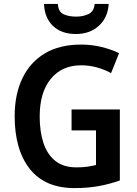

<svg xmlns="http://www.w3.org/2000/svg" viewBox="-20 -952 703 982"><path d="M346 -392H593V-29Q539 -10 483.5 0Q428 10 361 10Q210 10 132.5 -88Q55 -186 55 -358Q55 -469 94.5 -551.5Q134 -634 209.5 -679Q285 -724 395 -724Q448 -724 498 -712Q548 -700 589 -680L548 -578Q516 -596 476.5 -607Q437 -618 395 -618Q297 -618 240 -549Q183 -480 183 -356Q183 -280 202 -221.5Q221 -163 262.5 -129.5Q304 -96 371 -96Q404 -96 427 -99.5Q450 -103 471 -108V-285H346ZM536 -932Q532 -863 486 -820.5Q440 -778 368 -778Q295 -778 251.5 -819Q208 -860 205 -932H276Q278 -892 304.5 -879.5Q331 -867 370 -867Q404 -867 432.5 -880Q461 -893 464 -932Z"/></svg>

Font: Noto Sans Sinhala SemiCondensed SemiBold
Style: Regular
Weight: 600
Width: 4
Designer: Jelle Bosma - Monotype Design Team
Foundry: Monotype Imaging Inc.
Version: Version 2.006; ttfautohint (v1.8.4.7-5d5b)